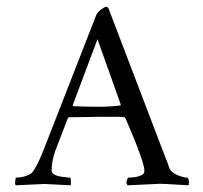

<svg xmlns="http://www.w3.org/2000/svg" viewBox="-20 -521 606 573"><path d="M113 28 27 32Q24 29 25.5 20Q27 11 27 9Q45 9 59 3.5Q73 -2 76 -6Q93 -28 113 -81Q113 -81 268 -478Q273 -487 283.5 -494Q294 -501 296 -501Q298 -501 301 -499L303 -498L466 -71Q486 -20 486 -18Q494 -1 529 8Q537 10 540 9Q546 17 543 32Q463 27 457.5 27.5Q452 28 361 32Q356 27 358 19Q360 11 363 9Q381 9 392.5 5.5Q404 2 408 -2Q411 -7 411 -12Q411 -37 355 -167L352 -171Q347 -173 284.5 -172.5Q222 -172 185 -171L182 -167Q182 -167 145 -71Q134 -39 134 -12Q134 5 179 8Q187 10 189 9Q192 12 191.5 21.5Q191 31 191 32ZM271 -404 197 -207Q197 -207 199 -204Q279 -201 309.5 -203.5Q340 -206 340 -206.5Q340 -207 340 -210Z"/></svg>

Font: AMoshref-Naskh
Style: Naskh
Weight: 500
Version: Version 0.001